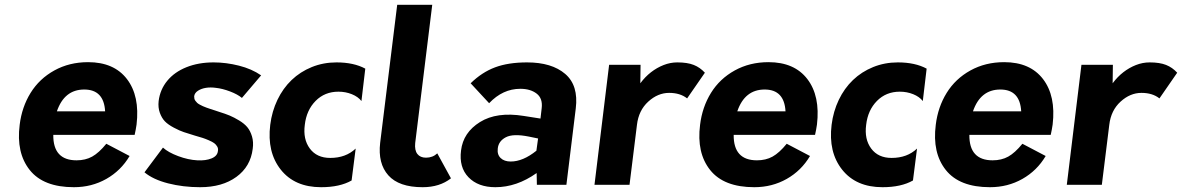

<svg xmlns="http://www.w3.org/2000/svg" viewBox="-20 -770 4925 800"><path d="M549 -251Q546 -230 541 -208H202Q201 -102 299 -102Q336 -102 364 -117.5Q392 -133 423 -171L520 -120Q484 -59 423 -24.5Q362 10 288 10Q161 10 104 -61.5Q47 -133 62 -250Q71 -324 107.5 -383Q144 -442 206.5 -476.5Q269 -511 347 -511Q455 -511 509 -440.5Q563 -370 549 -251ZM331 -397Q248 -397 217 -306H418Q413 -397 331 -397Z M814 10Q743 10 680.5 -6Q618 -22 582 -52L659 -155Q681 -135 722.5 -119.5Q764 -104 802 -102Q837 -100 861.5 -110Q886 -120 888 -141Q890 -151 885 -159.5Q880 -168 872.5 -173.5Q865 -179 850 -185.5Q835 -192 824 -195.5Q813 -199 792 -205Q763 -214 746 -219.5Q729 -225 704.5 -238Q680 -251 667 -264.5Q654 -278 646 -300Q638 -322 641 -349Q647 -397 677 -433.5Q707 -470 757 -490Q807 -510 870 -510Q922 -510 975.5 -496.5Q1029 -483 1068 -456L988 -362Q970 -377 938.5 -389Q907 -401 879 -404Q857 -407 838 -404Q819 -401 805 -392Q791 -383 789 -369Q789 -363 790 -358.5Q791 -354 794.5 -349.5Q798 -345 801.5 -341.5Q805 -338 812.5 -334Q820 -330 825.5 -327.5Q831 -325 840.5 -321.5Q850 -318 856.5 -316Q863 -314 875 -310Q887 -306 893 -304Q919 -296 937 -288.5Q955 -281 976.5 -268Q998 -255 1010.5 -240Q1023 -225 1030 -201.5Q1037 -178 1033 -150Q1024 -76 965 -33Q906 10 814 10Z M1318 10Q1208 10 1150 -63Q1092 -136 1106 -250Q1113 -306 1136 -354Q1159 -402 1195 -436.5Q1231 -471 1279 -490.5Q1327 -510 1382 -510Q1454 -510 1502 -484L1486 -349Q1472 -367 1446 -377.5Q1420 -388 1390 -388Q1333 -388 1295 -349.5Q1257 -311 1250 -250Q1242 -190 1271 -151Q1300 -112 1356 -112Q1421 -112 1462 -151L1445 -18Q1396 10 1318 10Z M1741 10Q1642 10 1598 -39.5Q1554 -89 1564 -175L1635 -750H1781L1710 -174Q1707 -144 1719 -128.5Q1731 -113 1755 -113Q1783 -113 1802 -131L1859 -27Q1812 10 1741 10Z M2176 -510Q2279 -510 2335 -462Q2391 -414 2379 -318L2340 0H2217L2216 -49Q2133 10 2044 10Q1972 10 1932 -31.5Q1892 -73 1901 -143Q1910 -218 1980 -261.5Q2050 -305 2162 -287L2232 -276L2237 -319Q2242 -360 2216 -380Q2190 -400 2148 -400Q2075 -400 2018 -340L1941 -423Q1988 -469 2043 -489.5Q2098 -510 2176 -510ZM2054 -151Q2051 -126 2066 -111.5Q2081 -97 2108 -97Q2159 -97 2215 -142L2222 -193L2183 -201Q2118 -214 2087.5 -198Q2057 -182 2054 -151Z M2802 -510Q2844 -510 2870.5 -499.5Q2897 -489 2917 -467L2843 -360Q2814 -383 2768 -383Q2721 -383 2681 -346.5Q2641 -310 2634 -250L2603 0H2457L2518 -500H2649L2648 -423Q2668 -450 2692.5 -469Q2717 -488 2745 -499Q2773 -510 2802 -510Z M3384 -251Q3381 -230 3376 -208H3037Q3036 -102 3134 -102Q3171 -102 3199 -117.5Q3227 -133 3258 -171L3355 -120Q3319 -59 3258 -24.5Q3197 10 3123 10Q2996 10 2939 -61.5Q2882 -133 2897 -250Q2906 -324 2942.5 -383Q2979 -442 3041.5 -476.5Q3104 -511 3182 -511Q3290 -511 3344 -440.5Q3398 -370 3384 -251ZM3166 -397Q3083 -397 3052 -306H3253Q3248 -397 3166 -397Z M3657 10Q3547 10 3489 -63Q3431 -136 3445 -250Q3452 -306 3475 -354Q3498 -402 3534 -436.5Q3570 -471 3618 -490.5Q3666 -510 3721 -510Q3793 -510 3841 -484L3825 -349Q3811 -367 3785 -377.5Q3759 -388 3729 -388Q3672 -388 3634 -349.5Q3596 -311 3589 -250Q3581 -190 3610 -151Q3639 -112 3695 -112Q3760 -112 3801 -151L3784 -18Q3735 10 3657 10Z M4366 -251Q4363 -230 4358 -208H4019Q4018 -102 4116 -102Q4153 -102 4181 -117.5Q4209 -133 4240 -171L4337 -120Q4301 -59 4240 -24.5Q4179 10 4105 10Q3978 10 3921 -61.5Q3864 -133 3879 -250Q3888 -324 3924.5 -383Q3961 -442 4023.5 -476.5Q4086 -511 4164 -511Q4272 -511 4326 -440.5Q4380 -370 4366 -251ZM4148 -397Q4065 -397 4034 -306H4235Q4230 -397 4148 -397Z M4770 -510Q4812 -510 4838.5 -499.5Q4865 -489 4885 -467L4811 -360Q4782 -383 4736 -383Q4689 -383 4649 -346.5Q4609 -310 4602 -250L4571 0H4425L4486 -500H4617L4616 -423Q4636 -450 4660.5 -469Q4685 -488 4713 -499Q4741 -510 4770 -510Z"/></svg>

Font: Orkney
Style: BoldItalic
Weight: 700
Designer: Samuel Oakes and Alfredo Marco Pradil
Foundry: Alfredo Marco Pradil
Version: 1.0; ttfautohint (v1.5)